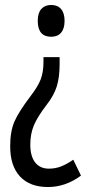

<svg xmlns="http://www.w3.org/2000/svg" viewBox="-20 -560 358 773"><path d="M186 -412Q132 -412 132 -476Q132 -508 146.5 -524Q161 -540 186 -540Q212 -540 226 -523.5Q240 -507 240 -476Q240 -445 226 -428.5Q212 -412 186 -412ZM220 -301Q220 -249 208.5 -212Q197 -175 167 -137Q131 -90 116.5 -55.5Q102 -21 102 22Q102 69 121.5 94Q141 119 177 119Q203 119 226 110Q249 101 275 83L306 147Q244 193 173 193Q100 193 60.5 150.5Q21 108 21 29Q21 -32 38.5 -71.5Q56 -111 103 -173Q133 -212 144 -241Q155 -270 155 -310V-330H220Z"/></svg>

Font: Noto Sans UI Cond
Style: Regular
Weight: 400
Width: 3
Designer: Monotype Design Team
Foundry: Monotype Imaging Inc.
Version: Version 1.001